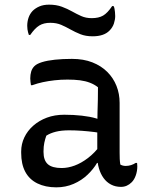

<svg xmlns="http://www.w3.org/2000/svg" viewBox="-20 -795 640 825"><path d="M494 -353Q494 -326 494 -299.5Q494 -273 494 -246Q494 -219 494 -192.5Q494 -166 494 -139Q494 -124 494.5 -112.5Q495 -101 497 -88Q502 -85 508 -83.5Q514 -82 520 -82Q532 -82 543 -85.5Q554 -89 563 -95H569Q569 -91 569.5 -88Q570 -85 570 -80Q570 -60 563.5 -41.5Q557 -23 546 -12Q536 -2 524.5 3Q513 8 500 8Q476 8 457 -2Q438 -12 425 -30Q412 -48 405 -72Q398 -96 398 -122Q398 -153 398 -186Q398 -219 398 -243Q398 -282 399 -312Q400 -342 400.5 -368Q401 -394 401 -420Q386 -432 366.5 -439.5Q347 -447 323.5 -450Q300 -453 270 -453Q241 -453 214.5 -450Q188 -447 164.5 -442Q141 -437 119 -429H113Q112 -435 111 -443Q110 -451 110 -458Q110 -474 114 -487.5Q118 -501 128 -511Q138 -521 160.5 -528Q183 -535 216 -538.5Q249 -542 289 -542Q339 -542 377 -527Q415 -512 441 -486Q467 -460 480.5 -426Q494 -392 494 -353ZM167 -142Q167 -106 185.5 -89.5Q204 -73 245 -73Q272 -73 300.5 -83.5Q329 -94 358 -116Q387 -138 414 -174L418 -95H397Q382 -69 356.5 -44.5Q331 -20 296.5 -5Q262 10 222 10Q175 10 140.5 -7Q106 -24 88.5 -57Q71 -90 71 -138V-144Q71 -176 84.5 -204.5Q98 -233 123 -255Q148 -277 181.5 -289.5Q215 -302 256 -302Q296 -302 331.5 -298Q367 -294 392.5 -286.5Q418 -279 428 -272Q434 -267 437 -259.5Q440 -252 441.5 -242Q443 -232 443 -217Q415 -224 387 -227.5Q359 -231 331.5 -233Q304 -235 277 -235Q244 -235 220 -229Q196 -223 179 -212Q174 -198 170.5 -182Q167 -166 167 -145ZM374 -717Q404 -717 423 -728Q442 -739 462 -769H468Q471 -764 472 -757.5Q473 -751 474 -743.5Q475 -736 475 -726Q475 -711 469.5 -694Q464 -677 450 -663Q438 -651 420 -645Q402 -639 378 -639Q348 -639 325.5 -648Q303 -657 283.5 -668Q264 -679 243.5 -688Q223 -697 196 -697Q168 -697 149 -685.5Q130 -674 110 -645H104Q102 -651 100.5 -656.5Q99 -662 98 -669Q97 -676 97 -684Q97 -702 102.5 -718.5Q108 -735 120 -748Q132 -760 149.5 -767.5Q167 -775 191 -775Q222 -775 246 -766Q270 -757 289.5 -746Q309 -735 329 -726Q349 -717 374 -717Z"/></svg>

Font: Recursive Monospace Casual
Style: Regular
Weight: 400
Version: Version 1.047